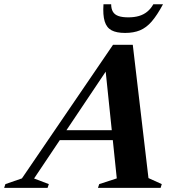

<svg xmlns="http://www.w3.org/2000/svg" viewBox="-95 -904 844 924"><path d="M168.5 -229.5 184 -277.5H512.5L496.5 -229.5ZM619.5 -47 683.5 -18 678 0H376.5L382.5 -18L467 -45.5L410.5 -589.5L435 -591L69 -45L140 -18L134 0H-75L-69 -18L10.5 -45.5L449 -688.5H544ZM522.5 -820.5Q551 -820.5 573.5 -827Q596 -833.5 613.2 -847.5Q630.5 -861.5 643 -883.5H689.5Q661 -830.5 635 -800.5Q609 -770.5 578.5 -758Q548 -745.5 507 -745.5Q465.5 -745.5 441.8 -758.2Q418 -771 408.8 -801.2Q399.5 -831.5 403 -883.5H440Q440 -862 448.2 -847.8Q456.5 -833.5 474.8 -827Q493 -820.5 522.5 -820.5Z"/></svg>

Font: Newsreader 36pt
Style: Bold Italic
Weight: 700
Italic angle: -17°
Designer: Hugues Gentile
Foundry: Production Type
Version: Version 1.003